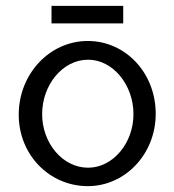

<svg xmlns="http://www.w3.org/2000/svg" viewBox="-20 -625 594 656"><path d="M156 -605V-545H401V-605ZM280 -485C150 -485 44 -373 44 -233C44 -95 150 11 280 11C408 11 512 -99 512 -236C512 -377 408 -485 280 -485ZM281 -421C366 -421 436 -335 436 -235C436 -136 366 -52 281 -52C194 -52 124 -136 124 -235C124 -335 194 -421 281 -421Z"/></svg>

Font: Mint Spirit
Style: Regular
Weight: 400
Designer: HARENDAL Hirwen
Foundry: Arkandis Digital Foundry.
Version: Version 1.004;FFEdit